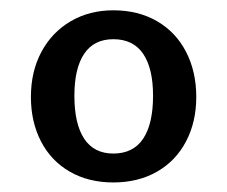

<svg xmlns="http://www.w3.org/2000/svg" viewBox="-20 -770 452 382"><path d="M370.5 -577Q370.5 -527.5 350.2 -488.8Q330 -450 292.5 -428.5Q255 -407 205.5 -407Q156 -407 118.8 -428.5Q81.5 -450 61.5 -488.8Q41.5 -527.5 41.5 -577Q41.5 -628 62.5 -667Q83.5 -706 120.8 -727.8Q158 -749.5 205.5 -749.5Q255 -749.5 292.5 -727.8Q330 -706 350.2 -666.8Q370.5 -627.5 370.5 -577ZM205.5 -464.5Q245 -464.5 264.8 -494Q284.5 -523.5 284.5 -579.5Q284.5 -634 264.8 -663Q245 -692 205.5 -692Q167 -692 147.5 -663Q128 -634 128 -579.5Q128 -523.5 147.5 -494Q167 -464.5 205.5 -464.5Z"/></svg>

Font: 1883 Sans SemiBold
Style: Regular
Weight: 600
Designer: 1883 Sans project is a fork of Public Sans.
Version: Version 1.009